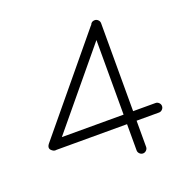

<svg xmlns="http://www.w3.org/2000/svg" viewBox="-105 -649 739 757"><g transform="rotate(-20 264.0 -270.5)"><path d="M350 -11V-121H54Q44 -119 36 -126Q21 -137 34 -154L348 -534L351 -537Q356 -550 370 -550Q378 -550 384 -544Q390 -538 390 -530V-161H484Q492 -161 498 -155Q504 -149 504 -141Q504 -133 498 -127Q492 -121 484 -121H390V-11Q390 -3 384 3Q378 9 370 9Q362 9 356 3Q350 -3 350 -11ZM91 -161H350V-474Z"/></g></svg>

Font: Hoogli Light
Style: Regular
Weight: 300
Designer: Anand Singh Naorem
Foundry: Brand New Type
Version: Version 1.00 b007